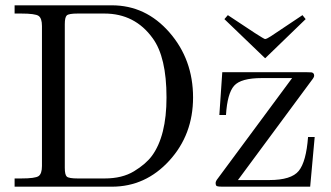

<svg xmlns="http://www.w3.org/2000/svg" viewBox="-20 -703 1248 723"><path d="M825 -631 838 -646Q972 -556 978 -556Q984 -556 1000 -566.5Q1016 -577 1119 -646L1131 -631L979 -484H978ZM792 -14Q792 -21 801 -32L1080 -409H966Q887 -409 861.5 -380Q836 -351 831 -270H806L817 -431H1137Q1148 -431 1152.5 -430.5Q1157 -430 1160 -427Q1163 -424 1163 -418Q1163 -412 1154 -401L876 -25H994Q1077 -25 1105 -59.5Q1133 -94 1140 -187H1165L1148 0H818Q802 0 797 -2Q792 -4 792 -14ZM35 0V-31H59Q113 -31 125.5 -40Q138 -49 138 -78V-605Q138 -634 125.5 -643Q113 -652 59 -652H35V-683H401Q529 -683 618 -581Q707 -479 707 -336Q707 -196 617.5 -98Q528 0 401 0ZM224 -71Q224 -45 231.5 -38Q239 -31 273 -31H374Q440 -31 484.5 -58Q529 -85 552 -116Q607 -191 607 -336Q607 -488 555 -559Q488 -652 373 -652H273Q239 -652 231.5 -645Q224 -638 224 -612Z"/></svg>

Font: CMU Serif
Style: Roman
Weight: 500
Version: Version 0.7.0